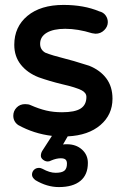

<svg xmlns="http://www.w3.org/2000/svg" viewBox="-20 -536 509 780"><path d="M255 18 236 51Q241 50 252 50Q289 50 313 71.5Q337 93 337 126Q337 174 306.5 199Q276 224 219 224Q171 224 124 196Q110 185 110 174Q110 162 118 154Q126 146 139 146Q145 146 153 150Q182 166 206 166Q231 166 241.5 157.5Q252 149 252 129Q252 117 246 112Q240 107 227 107Q209 107 188 116Q181 120 174 120Q164 120 155 113Q146 106 146 97Q146 87 151 78L191 16Q117 7 54 -28Q34 -42 34 -66Q34 -85 47.5 -99Q61 -113 82 -113Q96 -113 104 -109Q138 -94 167.5 -87Q197 -80 232 -80Q284 -80 307.5 -95Q331 -110 331 -142Q331 -159 312 -169Q289 -181 232 -194Q182 -206 137 -222Q91 -240 64.5 -273.5Q38 -307 38 -354Q38 -427 91.5 -471.5Q145 -516 238 -516Q321 -516 383 -490Q400 -486 409 -473.5Q418 -461 418 -446Q418 -428 403.5 -413.5Q389 -399 368 -399L354 -401Q296 -419 245 -419Q197 -419 170 -403Q143 -387 143 -358Q143 -334 164 -322Q191 -311 247 -297Q279 -289 316 -277L342 -269Q387 -251 412 -217.5Q437 -184 437 -135Q437 -70 388 -28Q339 14 255 18Z"/></svg>

Font: 寒蝉全圆体 Bold
Style: Regular
Weight: 700
Designer: Warren2060
      Designed by Motoya company      

      [Varela Round]
      Joe Prince(Latin component); Avraham Cornf
Foundry: ChillType
Version: Version 3.200